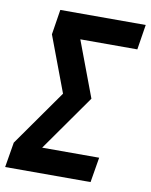

<svg xmlns="http://www.w3.org/2000/svg" viewBox="-83 -797 675 859"><g transform="rotate(10 254.5 -367.5)"><path d="M0 0 19 -114 198 -368 103 -621 121 -735H509L491 -621H232L327 -368L148 -114H407L388 0Z"/></g></svg>

Font: Iosevka Heavy Oblique
Style: Regular
Weight: 900
Italic angle: -9°
Monospace: yes
Designer: Belleve Invis
Foundry: Belleve Invis
Version: Version 32.5.0; ttfautohint (v1.8.4)